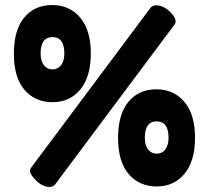

<svg xmlns="http://www.w3.org/2000/svg" viewBox="-20 -731 838 761"><path d="M600 -377Q669 -377 711 -327Q753 -277 753 -185Q753 -93 711.5 -42.5Q670 8 601 8Q532 8 490 -41Q448 -90 448 -184Q448 -278 489 -327.5Q530 -377 600 -377ZM554 -185Q554 -155 567 -138.5Q580 -122 601 -122Q622 -122 635 -138.5Q648 -155 648 -185Q648 -250 601 -250Q554 -250 554 -185ZM187 -711Q256 -711 298 -661Q340 -611 340 -519Q340 -427 298.5 -376.5Q257 -326 188 -326Q119 -326 77 -375Q35 -424 35 -518Q35 -612 76 -661.5Q117 -711 187 -711ZM141 -519Q141 -489 154 -472.5Q167 -456 188 -456Q209 -456 222 -472.5Q235 -489 235 -519Q235 -584 188 -584Q141 -584 141 -519ZM672 -634 197 2Q187 10 178 10Q142 10 112 -28Q92 -51 103 -66L578 -702Q588 -710 597 -710Q634 -710 664 -673Q683 -649 672 -634Z"/></svg>

Font: FC Lilita One
Style: Regular
Weight: 400
Designer: Juan Montoreano
Foundry: Juan Montoreano
Version: Version 1.002